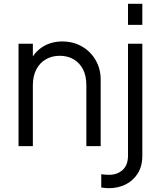

<svg xmlns="http://www.w3.org/2000/svg" viewBox="-20 -765 842 1005"><path d="M77 0V-536H152V-432L135 -436Q155 -488 200.5 -518Q246 -548 306 -548Q363 -548 408.5 -522Q454 -496 480.5 -450.5Q507 -405 507 -348V0H432V-319Q432 -368 414.5 -402Q397 -436 365.5 -454.5Q334 -473 293 -473Q252 -473 220 -454.5Q188 -436 170 -401.5Q152 -367 152 -319V0ZM510 216V147Q531 150 552 150Q593 150 621.5 125Q650 100 650 50V-536H725V50Q725 105 701 143Q677 181 637.5 200.5Q598 220 550 220Q543 220 530.5 219Q518 218 510 216ZM650 -635V-745H725V-635Z"/></svg>

Font: Kosmopol Plus Jakarta Sans
Style: Regular
Weight: 400
Designer: Gumpita Rahayu
Foundry: Tokotype
Version: Version 2.006